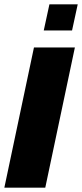

<svg xmlns="http://www.w3.org/2000/svg" viewBox="-31 -862 377 882"><path d="M170 -722 196 -842H326L300 -722ZM-11 0 125 -644H313L177 0Z"/></svg>

Font: Kanit
Style: Bold Italic
Weight: 700
Italic angle: -12°
Designer: Katatrad Team
Foundry: CadsonDemak
Version: Version 2.000; ttfautohint (v1.8.3)